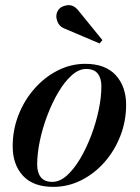

<svg xmlns="http://www.w3.org/2000/svg" viewBox="-20 -719 546 749"><path d="M235.5 -606Q211.5 -614 203.2 -637Q195 -660 206.5 -678.5Q216.5 -695 241.8 -698.5Q267 -702 286.5 -677L379.5 -562.5L368.5 -549.5ZM188 10Q109.5 10 69.5 -33.5Q29.5 -77 29.5 -148.5Q29.5 -212.5 52.2 -270.5Q75 -328.5 114.8 -373.5Q154.5 -418.5 205.5 -444.2Q256.5 -470 312.5 -470Q391 -470 431.5 -425.8Q472 -381.5 472 -310Q472 -246.5 449.5 -188.8Q427 -131 387.5 -86.2Q348 -41.5 296.8 -15.8Q245.5 10 188 10ZM184.5 -9.5Q213 -9.5 240.8 -34.2Q268.5 -59 292.8 -100Q317 -141 335.8 -190.5Q354.5 -240 365 -290Q375.5 -340 375.5 -382.5Q375.5 -414 361.2 -432Q347 -450 316 -450Q287.5 -450 259.8 -425.2Q232 -400.5 207.8 -359.5Q183.5 -318.5 164.8 -269.2Q146 -220 135.5 -169.8Q125 -119.5 125 -77Q125 -46 139.2 -27.8Q153.5 -9.5 184.5 -9.5Z"/></svg>

Font: Bodoni* 11pt Medium
Style: Italic
Weight: 500
Italic angle: -13°
Version: Version 2.3